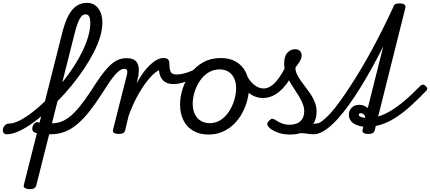

<svg xmlns="http://www.w3.org/2000/svg" viewBox="-203 -927 3024 1350"><path d="M5 403Q-13 403 -26.5 396Q-40 389 -35 372L235 -698Q254 -772 278 -817.5Q302 -863 334.5 -885Q367 -907 409 -907Q458 -907 487.5 -868.5Q517 -830 517 -768Q517 -722 501 -668.5Q485 -615 455.5 -557.5Q426 -500 387 -442Q348 -384 302 -327.5Q256 -271 206 -220Q156 -169 106.5 -125.5Q57 -82 9.5 -50Q-38 -18 -79.5 -0.5Q-121 17 -154 17Q-173 17 -179 5.5Q-185 -6 -182 -20.5Q-179 -35 -168 -46.5Q-157 -58 -140 -58Q-114 -58 -79.5 -73Q-45 -88 -5.5 -115.5Q34 -143 76.5 -181Q119 -219 162 -264.5Q205 -310 244.5 -360Q284 -410 318 -462.5Q352 -515 377.5 -568Q403 -621 417.5 -672Q432 -723 432 -768Q432 -794 424.5 -810Q417 -826 398 -826Q384 -826 371 -813.5Q358 -801 345.5 -770Q333 -739 319 -681L52 377Q48 390 38 396.5Q28 403 5 403ZM146 17Q113 17 85.5 14.5Q58 12 41 5Q28 0 25 -13.5Q22 -27 27.5 -41.5Q33 -56 45.5 -64Q58 -72 74 -65Q84 -62 106 -61Q128 -60 155 -60Q174 -60 182 -48.5Q190 -37 188.5 -21.5Q187 -6 176 5.5Q165 17 146 17Z M155 17Q139 17 130.5 5.5Q122 -6 123 -21.5Q124 -37 134 -48.5Q144 -60 163 -60Q208 -60 246 -79.5Q284 -99 320.5 -136.5Q357 -174 393.5 -225Q430 -276 470 -339Q506 -395 535.5 -430Q565 -465 590 -484Q615 -503 638.5 -510.5Q662 -518 686 -518Q696 -518 700 -506.5Q704 -495 701.5 -480.5Q699 -466 691 -454.5Q683 -443 668 -443Q656 -443 640 -432.5Q624 -422 605 -400Q586 -378 563 -344.5Q540 -311 512 -266Q467 -196 425 -143Q383 -90 341 -54.5Q299 -19 253.5 -1Q208 17 155 17Z M630 15Q613 15 600 8Q587 1 592 -16L691 -408Q694 -424 689.5 -433.5Q685 -443 670 -443Q657 -443 651.5 -454.5Q646 -466 648 -480.5Q650 -495 659.5 -506.5Q669 -518 686 -518Q720 -518 739 -507Q758 -496 765.5 -477.5Q773 -459 773 -437Q773 -415 770 -394L758 -342Q782 -386 806.5 -419Q831 -452 856 -474.5Q881 -497 903.5 -508Q926 -519 946 -519Q965 -519 973 -507Q981 -495 979 -479Q977 -463 965.5 -451Q954 -439 935 -439Q916 -439 887 -415.5Q858 -392 825 -348.5Q792 -305 759.5 -244.5Q727 -184 701 -111L677 -11Q674 2 663.5 8.5Q653 15 630 15Z M1014 -336Q984 -336 962 -348Q940 -360 927.5 -384.5Q915 -409 915 -444L947 -519Q967 -519 977.5 -510Q988 -501 988 -477Q988 -448 993.5 -431.5Q999 -415 1010 -409Q1021 -403 1038 -403Q1061 -403 1089.5 -410Q1118 -417 1146.5 -430Q1175 -443 1195 -459Q1204 -467 1212 -460Q1220 -453 1222 -441.5Q1224 -430 1215 -422Q1184 -394 1150 -375Q1116 -356 1081.5 -346Q1047 -336 1014 -336Z M1263 19Q1200 19 1155 -7.5Q1110 -34 1086.5 -82Q1063 -130 1063 -192Q1063 -247 1081.5 -304Q1100 -361 1136 -410Q1172 -459 1225.5 -489Q1279 -519 1349 -519Q1412 -519 1456.5 -493Q1501 -467 1524.5 -420.5Q1548 -374 1548 -314Q1548 -272 1536.5 -226Q1525 -180 1502 -136Q1479 -92 1445 -57.5Q1411 -23 1365 -2Q1319 19 1263 19ZM1271 -61Q1316 -61 1350.5 -84.5Q1385 -108 1408.5 -145Q1432 -182 1444.5 -224.5Q1457 -267 1457 -306Q1457 -348 1443 -377.5Q1429 -407 1403 -423Q1377 -439 1342 -439Q1296 -439 1260.5 -416Q1225 -393 1201 -356.5Q1177 -320 1164.5 -278Q1152 -236 1152 -198Q1152 -155 1167 -124.5Q1182 -94 1208.5 -77.5Q1235 -61 1271 -61Z M1647 -238Q1613 -238 1582 -251.5Q1551 -265 1522.5 -298Q1494 -331 1466 -390Q1458 -410 1468.5 -422.5Q1479 -435 1495.5 -436Q1512 -437 1520 -419Q1548 -360 1581.5 -332.5Q1615 -305 1651 -305Q1694 -305 1736.5 -352Q1779 -399 1819 -488Q1826 -505 1839 -509Q1852 -513 1863.5 -507.5Q1875 -502 1880.5 -490Q1886 -478 1880 -463Q1851 -390 1814 -340Q1777 -290 1735 -264Q1693 -238 1647 -238Z M2002 17Q1981 17 1960 13.5Q1939 10 1914.5 9Q1890 8 1859 14L1879 -14Q1912 -28 1939.5 -38Q1967 -48 1988 -53Q2009 -58 2022 -58Q2031 -58 2033.5 -46.5Q2036 -35 2033 -20.5Q2030 -6 2022 5.5Q2014 17 2002 17ZM1835 19Q1785 19 1745 3Q1705 -13 1688 -32Q1675 -45 1676 -56.5Q1677 -68 1691 -80Q1702 -92 1711.5 -92Q1721 -92 1736 -82Q1754 -69 1779 -59.5Q1804 -50 1832 -50Q1883 -50 1909.5 -75Q1936 -100 1936 -144Q1936 -170 1926 -196Q1916 -222 1900 -248.5Q1884 -275 1866 -302Q1848 -329 1831.5 -358Q1815 -387 1805 -417Q1795 -447 1795 -479Q1795 -532 1818 -556.5Q1841 -581 1871 -581Q1894 -581 1906 -568.5Q1918 -556 1918 -537Q1918 -518 1905 -496Q1892 -474 1874 -452Q1874 -428 1885 -405Q1896 -382 1913 -358Q1930 -334 1949 -309.5Q1968 -285 1985 -258.5Q2002 -232 2012.5 -203.5Q2023 -175 2023 -142Q2023 -68 1972.5 -24.5Q1922 19 1835 19Z M2002 17Q1985 17 1978.5 5.5Q1972 -6 1975 -20.5Q1978 -35 1989.5 -46.5Q2001 -58 2019 -58Q2038 -58 2063.5 -77Q2089 -96 2120 -130Q2151 -164 2185.5 -212Q2220 -260 2258 -318Q2296 -376 2335.5 -442Q2375 -508 2413.5 -579.5Q2452 -651 2489 -725Q2526 -799 2560 -872Q2565 -883 2575.5 -888Q2586 -893 2597 -892.5Q2608 -892 2614.5 -886.5Q2621 -881 2618 -872Q2581 -787 2542 -704Q2503 -621 2462 -542.5Q2421 -464 2379.5 -392Q2338 -320 2297 -257.5Q2256 -195 2216.5 -144.5Q2177 -94 2139.5 -58Q2102 -22 2067.5 -2.5Q2033 17 2002 17Z M2385 15Q2367 15 2354.5 8Q2342 1 2347 -16L2351 -36Q2323 -40 2300 -50Q2277 -60 2263.5 -78Q2250 -96 2250 -121Q2250 -149 2269.5 -169.5Q2289 -190 2323 -190Q2341 -190 2356.5 -183.5Q2372 -177 2383 -167L2560 -872Q2565 -891 2574.5 -897Q2584 -903 2604 -903Q2633 -903 2642 -894Q2651 -885 2646 -867L2456 -108Q2498 -120 2543 -147Q2588 -174 2640 -217.5Q2692 -261 2753 -324Q2759 -329 2768 -331.5Q2777 -334 2788 -324Q2801 -313 2801 -304Q2801 -295 2794 -289Q2740 -232 2683 -180.5Q2626 -129 2566 -92Q2506 -55 2439 -41L2432 -11Q2428 2 2418 8.5Q2408 15 2385 15ZM2365 -98Q2365 -114 2355 -122.5Q2345 -131 2334 -131Q2320 -131 2320 -120Q2320 -115 2324.5 -110.5Q2329 -106 2339 -103Q2349 -100 2365 -98Z"/></svg>

Font: Playwrite DE SAS
Style: Regular
Weight: 400
Designer: Veronika Burian, José Scaglione
Foundry: TypeTogether
Version: Version 1.002